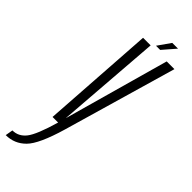

<svg xmlns="http://www.w3.org/2000/svg" viewBox="-374 -706 957 957"><g transform="rotate(45 105.0 -227.0)"><path d="M25 0H113L286 -598H231.5L76.5 -44H76L118.5 -598H65ZM-76 229Q-15 229 28.2 185.5Q71.5 142 113 0L64.5 -0.5Q30.5 117 2 153Q-26.5 189 -69 189ZM138.5 -615.5H168L226.5 -683H186Z"/></g></svg>

Font: Anybody ExtraCondensed Light
Style: Italic
Weight: 300
Width: 2
Italic angle: -10°
Version: Version 1.113;gftools[0.9.25]